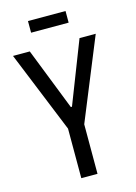

<svg xmlns="http://www.w3.org/2000/svg" viewBox="-126 -906 690 973"><g transform="rotate(-15 219.5 -419.5)"><path d="M176 0V-260L2 -688H90L218 -362H224L351 -688H436L261 -260V0ZM121 -778V-839H318V-778Z"/></g></svg>

Font: Saira Condensed Medium
Style: Regular
Weight: 500
Width: 3
Designer: Hector Gatti with collaboration of the Omnibus-Type team
Foundry: Omnibus-Type
Version: Version 1.101